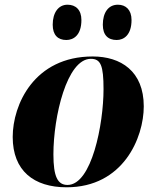

<svg xmlns="http://www.w3.org/2000/svg" viewBox="-20 -786 664 816"><path d="M476 -616C506 -616 539 -637 539 -701C539 -744 515 -766 481 -766C440 -766 417 -732 417 -681C417 -637 439 -616 476 -616ZM262 -616C293 -616 326 -637 326 -701C326 -744 302 -766 267 -766C228 -766 204 -732 204 -681C204 -637 226 -616 262 -616ZM263 10C504 10 591 -201 591 -334C591 -484 493 -546 374 -546C125 -546 34 -341 34 -204C34 -60 124 10 263 10ZM267 0C225 0 207 -35 207 -130C207 -290 264 -536 366 -536C408 -536 420 -508 420 -407C420 -259 370 0 267 0Z"/></svg>

Font: Noto Serif Display ExtraBold
Style: Italic
Weight: 800
Italic angle: -12°
Designer: Monotype Design Team
Foundry: Monotype Imaging Inc.
Version: Version 2.009